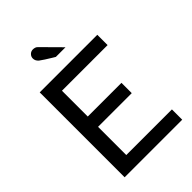

<svg xmlns="http://www.w3.org/2000/svg" viewBox="-251 -966 1068 1068"><g transform="rotate(-45 283.5 -432.0)"><path d="M76 0V-668H529V-587H170V-384H435V-303H170V-81H529V0ZM279 -744Q276 -746 260 -755.5Q244 -765 225.5 -777Q207 -789 198 -796Q182 -810 182 -828Q182 -843 192.5 -853.5Q203 -864 218 -864Q226 -864 234 -861.5Q242 -859 249 -851L355 -744Z"/></g></svg>

Font: Atkinson Hyperlegible
Style: Regular
Weight: 400
Designer: Elliott Scott, Megan Eiswerth, Linus Boman, Theodore Petrosky
Foundry: Braille Institute
Version: Version 1.006; ttfautohint (v1.8.3)